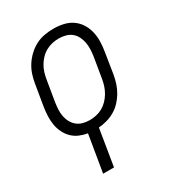

<svg xmlns="http://www.w3.org/2000/svg" viewBox="-180 -631 859 948"><g transform="rotate(-30 250.0 -156.5)"><path d="M127 215 162 5Q138 1 116 -8.5Q94 -18 77.5 -34.5Q61 -51 50.5 -72.5Q40 -94 36 -118Q32 -142 33 -167Q34 -192 38 -218L58 -338Q62 -363 70 -387.5Q78 -412 92.5 -434.5Q107 -457 127.5 -476Q148 -495 171.5 -507Q195 -519 221 -523.5Q247 -528 272 -528Q300 -528 327.5 -522Q355 -516 377 -501Q399 -486 413.5 -463.5Q428 -441 434.5 -414.5Q441 -388 440.5 -359.5Q440 -331 435 -302L416 -182Q412 -159 404.5 -136Q397 -113 384.5 -91.5Q372 -70 354.5 -51.5Q337 -33 315.5 -20.5Q294 -8 270.5 -1.5Q247 5 223 7L189 215ZM203 -47Q221 -47 240 -51Q259 -55 276 -64.5Q293 -74 307 -88.5Q321 -103 331 -120Q341 -137 347 -155Q353 -173 356 -191L376 -311Q379 -331 379.5 -350.5Q380 -370 376.5 -388.5Q373 -407 364.5 -423.5Q356 -440 342 -451.5Q328 -463 309 -468Q290 -473 271 -473Q252 -473 233.5 -469Q215 -465 197.5 -455.5Q180 -446 166 -431.5Q152 -417 142 -400Q132 -383 126.5 -365Q121 -347 118 -329L98 -209Q95 -189 94 -169.5Q93 -150 96.5 -131.5Q100 -113 109 -96.5Q118 -80 132 -68.5Q146 -57 164.5 -52Q183 -47 203 -47Z"/></g></svg>

Font: Iosevka SS04 Light Oblique
Style: Regular
Weight: 300
Italic angle: -9°
Monospace: yes
Designer: Belleve Invis
Foundry: Belleve Invis
Version: Version 19.0.0; ttfautohint (v1.8.4)